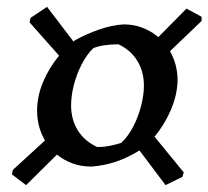

<svg xmlns="http://www.w3.org/2000/svg" viewBox="-20 -589 607 559"><path d="M15 -81 17 -94 111 -180Q88 -219 88 -267Q88 -309 105.5 -350.5Q123 -392 152 -427L66 -524L69 -537L117 -569L194 -468L197 -471Q231 -490 268.5 -503Q306 -516 340 -518Q370 -518 395.5 -508Q421 -498 441 -481L523 -564L567 -540V-528L475 -440Q497 -401 497 -355Q496 -312 477.5 -269Q459 -226 430 -191L515 -87L511 -74L462 -50L386 -151Q319 -109 246 -104Q216 -104 190.5 -113.5Q165 -123 146 -139L56 -50ZM263 -161Q284 -161 302.5 -165Q321 -169 333 -173Q354 -193 368.5 -221.5Q383 -250 391 -281.5Q399 -313 399 -340Q399 -380 380 -411.5Q361 -443 325 -460Q280 -460 252 -449Q233 -431 218 -402Q203 -373 195 -341.5Q187 -310 187 -282Q187 -241 206.5 -209.5Q226 -178 263 -161Z"/></svg>

Font: Labrada SemiBold
Style: Italic
Weight: 600
Italic angle: -7°
Designer: Mercedes Jáuregui
Foundry: Omnibus-Type Team
Version: Version 1.000; ttfautohint (v1.8.4.7-5d5b)